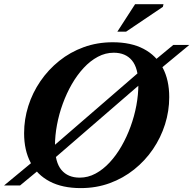

<svg xmlns="http://www.w3.org/2000/svg" viewBox="-49 -904 943 936"><path d="M874 -685 715.5 -554 667 -522 201.5 -119.5 158.5 -90.5 49 0H-29L130.5 -132L176.5 -161.5L642.5 -564.5L686.5 -594.5L796 -685ZM219 -193.5Q219 -113 250.5 -75.5Q282 -38 339.5 -38Q380 -38 416.8 -57.8Q453.5 -77.5 485.5 -112Q517.5 -146.5 543.2 -191.2Q569 -236 587.5 -286.8Q606 -337.5 615.8 -390Q625.5 -442.5 625.5 -491.5Q625.5 -572 594.2 -609.5Q563 -647 505.5 -647Q465 -647 428 -627.2Q391 -607.5 359 -573Q327 -538.5 301.2 -493.8Q275.5 -449 257 -398.2Q238.5 -347.5 228.8 -295.2Q219 -243 219 -193.5ZM776 -430.5Q776 -362.5 755.5 -297.8Q735 -233 696.8 -176.8Q658.5 -120.5 605 -77.8Q551.5 -35 485.8 -11Q420 13 344.5 13Q255.5 13 193.8 -19.2Q132 -51.5 100.2 -111.5Q68.5 -171.5 68.5 -254.5Q68.5 -322.5 89 -387.2Q109.5 -452 148 -508.2Q186.5 -564.5 239.8 -607.2Q293 -650 359 -674Q425 -698 500.5 -698Q589.5 -698 651 -665.8Q712.5 -633.5 744.2 -573.8Q776 -514 776 -430.5ZM523 -749.5 609.5 -883.5H748L745 -870.5L565.5 -749.5Z"/></svg>

Font: Newsreader 36pt
Style: Bold Italic
Weight: 700
Italic angle: -17°
Designer: Hugues Gentile
Foundry: Production Type
Version: Version 1.003